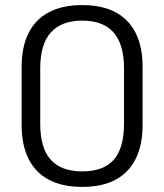

<svg xmlns="http://www.w3.org/2000/svg" viewBox="-20 -727 645 754"><path d="M303 7Q226 7 173 -20.5Q120 -48 92.5 -102.5Q65 -157 65 -236V-464Q65 -544 92.5 -598Q120 -652 173 -679.5Q226 -707 303 -707Q380 -707 432.5 -679.5Q485 -652 512.5 -598Q540 -544 540 -464V-236Q540 -157 512.5 -102.5Q485 -48 432.5 -20.5Q380 7 303 7ZM303 -54Q387 -54 427 -100Q467 -146 467 -241V-459Q467 -553 426 -599.5Q385 -646 303 -646Q221 -646 179.5 -599.5Q138 -553 138 -459V-241Q138 -146 179 -100Q220 -54 303 -54Z"/></svg>

Font: Pathway Extreme SemiCondensed Light
Style: Regular
Weight: 300
Width: 4
Version: Version 1.001;gftools[0.9.26]